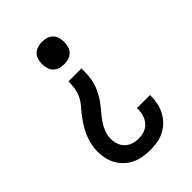

<svg xmlns="http://www.w3.org/2000/svg" viewBox="-221 -623 941 941"><g transform="rotate(-45 250.0 -152.5)"><path d="M250 -373Q234 -373 219 -377.5Q204 -382 193 -393Q182 -404 177.5 -419.5Q173 -435 173 -451Q173 -466 177.5 -481.5Q182 -497 193 -508Q204 -519 219 -523.5Q234 -528 250 -528Q266 -528 281 -523.5Q296 -519 307 -508Q318 -497 322.5 -481.5Q327 -466 327 -451Q327 -435 322.5 -419.5Q318 -404 307 -393Q296 -382 281 -377.5Q266 -373 250 -373ZM251 223Q227 223 202.5 219Q178 215 156 205Q134 195 115.5 178Q97 161 85 140Q73 119 67.5 95Q62 71 62 46Q62 22 67 -1.5Q72 -25 81 -47Q90 -69 102.5 -89.5Q115 -110 129.5 -129.5Q144 -149 160 -167Q176 -185 187 -206.5Q198 -228 201.5 -252Q205 -276 205 -299H295Q295 -275 293.5 -251Q292 -227 285.5 -204Q279 -181 268 -159.5Q257 -138 243 -118.5Q229 -99 213 -80.5Q197 -62 183.5 -42.5Q170 -23 161 -0.5Q152 22 152 46Q152 66 158.5 85Q165 104 179 117.5Q193 131 212 137Q231 143 251 143Q272 143 291.5 136Q311 129 324.5 113.5Q338 98 344 78Q350 58 350 37V31H440V41Q440 66 434.5 90Q429 114 417 136Q405 158 387 175.5Q369 193 347 204Q325 215 300.5 219Q276 223 251 223Z"/></g></svg>

Font: Iosevka Fixed Medium
Style: Regular
Weight: 500
Monospace: yes
Designer: Belleve Invis
Foundry: Belleve Invis
Version: Version 32.3.0